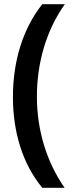

<svg xmlns="http://www.w3.org/2000/svg" viewBox="-20 -743 356 921"><path d="M42 -278C42 -112 87 42 183 158H290C202 32 157 -122 157 -279C157 -440 201 -596 291 -723H183C88 -604 42 -446 42 -278Z"/></svg>

Font: Noto Sans Myanmar UI SemiCondensed SemiBold
Style: Regular
Weight: 600
Width: 4
Designer: Monotype Design Team
Foundry: Monotype Imaging Inc.
Version: Version 2.103